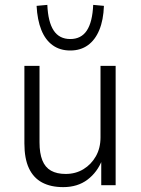

<svg xmlns="http://www.w3.org/2000/svg" viewBox="-20 -759 576 787"><path d="M239 8Q188 8 152.5 -11Q117 -30 98.5 -69.5Q80 -109 80 -171V-489H142V-175Q142 -131 153.5 -102Q165 -73 189 -59.5Q213 -46 249 -46Q290 -46 322 -65.5Q354 -85 373 -118.5Q392 -152 392 -196V-489H454V0H395V-104H399Q379 -53 338.5 -22.5Q298 8 239 8ZM268 -552Q226 -552 196 -573.5Q166 -595 149.5 -636Q133 -677 130 -735L174 -739Q177 -669 200 -634Q223 -599 268 -599Q313 -599 336 -634Q359 -669 362 -739L406 -735Q404 -677 387 -636Q370 -595 340 -573.5Q310 -552 268 -552Z"/></svg>

Font: Nunito Sans 10pt SemiCondensed Light
Style: Regular
Weight: 300
Width: 4
Designer: Vernon Adams
Foundry: Vernon Adams
Version: Version 3.101;gftools[0.9.27]